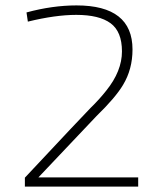

<svg xmlns="http://www.w3.org/2000/svg" viewBox="-20 -690 601 710"><path d="M491 0H72V-33Q295 -271 315 -291Q347 -322 373 -355Q431 -427 431 -500Q431 -573 389 -604Q347 -635 262 -635Q185 -635 83 -610L78 -644Q174 -670 263 -670Q470 -670 470 -507Q470 -434 435 -376Q407 -329 337 -261L122 -34H491Z"/></svg>

Font: Storia Sans Thin
Style: Regular
Weight: 100
Designer: Accademia di Belle Arti di Urbino and others
Foundry: Accademia di Belle Arti di Urbino and others.
Version: Version 60.001;May 25, 2020;FontCreator 12.0.0.2522 64-bit